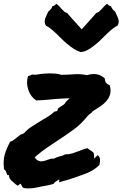

<svg xmlns="http://www.w3.org/2000/svg" viewBox="-30 -996 672 1055"><path d="M105.5 38.1Q100.6 36.1 94.7 34.2L83 12.7L67.4 24.4Q60.5 20.5 56.6 17.1Q52.7 13.7 47.9 8.8Q37.1 1 29.3 -7.3Q21.5 -15.6 20.5 -23.4L19.5 -33.2L9.8 -35.2Q4.9 -48.8 2 -55.2Q-1 -61.5 -7.8 -65.4Q-13.7 -114.3 -3.9 -147Q5.9 -179.7 25.4 -216.8Q37.1 -220.7 46.4 -227.5Q55.7 -234.4 63.5 -241.2Q71.3 -248 79.1 -253.4Q86.9 -258.8 93.8 -259.8L102.5 -264.6Q119.1 -284.2 142.6 -299.3Q166 -314.5 191.4 -330.1Q211.9 -341.8 232.9 -355Q253.9 -368.2 270.5 -383.8Q278.3 -382.8 284.2 -386.7Q288.1 -391.6 288.1 -399.4Q290 -401.4 292.5 -402.8Q294.9 -404.3 296.9 -406.2Q303.7 -411.1 315.4 -418Q327.1 -424.8 331.1 -435.5L352.5 -456.1L323.2 -455.1Q300.8 -454.1 275.9 -452.1Q251 -450.2 233.4 -448.2Q218.8 -446.3 203.1 -445.8Q187.5 -445.3 168.9 -444.3Q138.7 -463.9 125.5 -502.4Q112.3 -541 124 -578.1Q130.9 -579.1 135.7 -581.5Q140.6 -584 145.5 -585.9Q154.3 -586.9 157.2 -585.9Q160.2 -585 165 -585Q192.4 -589.8 210.4 -591.3Q228.5 -592.8 244.1 -592.8Q260.7 -592.8 276.4 -591.3Q292 -589.8 306.6 -585Q340.8 -585 376 -587.9Q411.1 -590.8 448.2 -583Q474.6 -591.8 500.5 -587.9Q526.4 -584 545.9 -564.5Q546.9 -547.9 554.2 -539.6Q561.5 -531.2 573.2 -527.3Q581.1 -499 574.7 -477.5Q568.4 -456.1 553.7 -439.5Q539.1 -422.9 519 -409.7Q499 -396.5 479.5 -384.8Q473.6 -376 465.3 -370.6Q457 -365.2 450.2 -357.4Q418 -316.4 376.5 -285.6Q335 -254.9 291 -226.6Q259.8 -206.1 229 -185.1Q198.2 -164.1 169.9 -139.6L160.2 -130.9L168.9 -121.1Q180.7 -109.4 196.3 -109.4Q205.1 -109.4 213.4 -111.8Q221.7 -114.3 229.5 -117.2Q237.3 -119.1 243.2 -121.6Q249 -124 253.9 -124H266.6Q274.4 -128.9 282.2 -131.8Q290 -134.8 297.9 -136.7Q305.7 -138.7 312.5 -140.6Q319.3 -142.6 327.1 -147.5Q348.6 -147.5 367.7 -153.3Q386.7 -159.2 406.2 -167Q418 -171.9 429.2 -175.8Q440.4 -179.7 452.1 -181.6Q456.1 -176.8 461.4 -173.3Q466.8 -169.9 471.7 -167Q484.4 -159.2 485.4 -152.3L488.3 -125L506.8 -143.6Q518.6 -133.8 519.5 -121.6Q520.5 -109.4 516.6 -89.8Q485.4 -58.6 438.5 -41Q391.6 -23.4 338.9 -6.8Q328.1 -3.9 316.9 -1Q305.7 2 294.9 5.9L295.9 -10.7L274.4 2.9Q270.5 5.9 268.1 8.8Q265.6 11.7 263.7 14.6Q238.3 21.5 221.7 24.4Q205.1 27.3 190.4 30.3Q173.8 34.2 159.2 36.6Q144.5 39.1 127.9 39.1Q123 39.1 117.2 39.1Q111.3 39.1 105.5 38.1ZM580.1 -962.9Q581.1 -954.1 588.9 -945.3Q596.7 -936.5 602.5 -932.6Q607.4 -920.9 612.3 -911.1Q617.2 -901.4 620.1 -892.1Q623 -882.8 622.1 -873.5Q621.1 -864.3 615.2 -854.5Q607.4 -851.6 593.3 -841.3Q579.1 -831.1 556.6 -809.6Q545.9 -799.8 531.2 -784.7Q516.6 -769.5 499 -754.9Q481.4 -740.2 462.9 -728Q444.3 -715.8 426.8 -711.9L413.1 -710Q393.6 -715.8 375 -728Q356.4 -740.2 338.9 -754.9Q321.3 -769.5 306.6 -784.7Q292 -799.8 281.2 -809.6Q258.8 -831.1 244.6 -841.3Q230.5 -851.6 222.7 -854.5Q216.8 -864.3 215.8 -873.5Q214.8 -882.8 217.8 -892.1Q220.7 -901.4 225.6 -911.1Q230.5 -920.9 235.4 -932.6Q241.2 -936.5 249 -945.3Q256.8 -954.1 257.8 -962.9Q261.7 -960.9 269 -965.8Q276.4 -970.7 278.3 -975.6Q287.1 -970.7 294.4 -962.4Q301.8 -954.1 309.1 -946.3Q316.4 -938.5 323.7 -932.1Q331.1 -925.8 338.9 -924.8Q358.4 -901.4 379.4 -878.9Q400.4 -856.4 418.9 -835Q437.5 -856.4 458.5 -878.9Q479.5 -901.4 499 -924.8Q506.8 -925.8 514.2 -932.1Q521.5 -938.5 528.8 -946.3Q536.1 -954.1 543.5 -962.4Q550.8 -970.7 559.6 -975.6Q561.5 -970.7 568.8 -965.8Q576.2 -960.9 580.1 -962.9Z"/></svg>

Font: Permanent Marker
Style: Regular
Weight: 400
Designer: Font Diner, Inc
Foundry: Font Diner, Inc
Version: Version 1.001